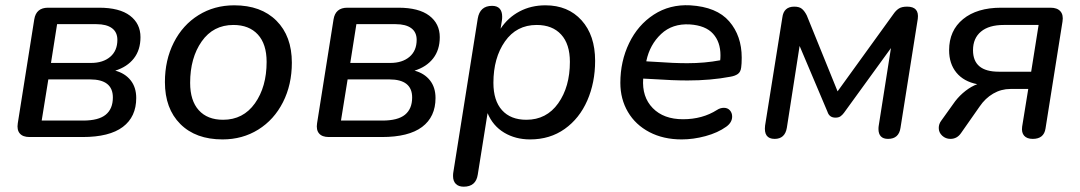

<svg xmlns="http://www.w3.org/2000/svg" viewBox="-20 -516 4068 723"><path d="M47 -52 109 -443Q116 -487 161 -487H353Q430 -487 469.5 -457Q509 -427 509 -376Q509 -328 484 -296Q459 -264 414 -250Q451 -240 472 -213.5Q493 -187 493 -147Q493 -76 442.5 -38Q392 0 291 0H91Q66 0 54.5 -13.5Q43 -27 47 -52ZM405 -149Q405 -217 319 -217H162L137 -62H293Q351 -62 378 -84Q405 -106 405 -149ZM422 -366Q422 -395 401.5 -410Q381 -425 343 -425H195L172 -279H323Q368 -279 395 -302Q422 -325 422 -366Z M601 -207Q601 -290 634.5 -356Q668 -422 727.5 -459Q787 -496 862 -496Q963 -496 1021 -438Q1079 -380 1079 -280Q1079 -197 1045.5 -131Q1012 -65 952.5 -28Q893 9 818 9Q717 9 659 -49Q601 -107 601 -207ZM984 -283Q984 -350 951 -386Q918 -422 859 -422Q783 -422 739.5 -360Q696 -298 696 -204Q696 -137 728.5 -101Q761 -65 820 -65Q896 -65 940 -127Q984 -189 984 -283Z M1174 -52 1236 -443Q1243 -487 1288 -487H1480Q1557 -487 1596.5 -457Q1636 -427 1636 -376Q1636 -328 1611 -296Q1586 -264 1541 -250Q1578 -240 1599 -213.5Q1620 -187 1620 -147Q1620 -76 1569.5 -38Q1519 0 1418 0H1218Q1193 0 1181.5 -13.5Q1170 -27 1174 -52ZM1532 -149Q1532 -217 1446 -217H1289L1264 -62H1420Q1478 -62 1505 -84Q1532 -106 1532 -149ZM1549 -366Q1549 -395 1528.5 -410Q1508 -425 1470 -425H1322L1299 -279H1450Q1495 -279 1522 -302Q1549 -325 1549 -366Z M1686 147Q1686 138 1687 133L1779 -446Q1787 -494 1833 -494Q1852 -494 1861.5 -483.5Q1871 -473 1871 -453Q1871 -444 1870 -439L1865 -408Q1893 -450 1936.5 -473Q1980 -496 2034 -496Q2119 -496 2170 -439.5Q2221 -383 2221 -287Q2221 -205 2191.5 -137.5Q2162 -70 2106.5 -30.5Q2051 9 1976 9Q1921 9 1878.5 -16.5Q1836 -42 1816 -90L1779 142Q1772 187 1726 187Q1707 187 1696.5 176.5Q1686 166 1686 147ZM2126 -283Q2126 -350 2093 -386Q2060 -422 2001 -422Q1925 -422 1881.5 -360Q1838 -298 1838 -204Q1838 -137 1870.5 -101Q1903 -65 1962 -65Q2038 -65 2082 -127Q2126 -189 2126 -283Z M2316 -204Q2316 -285 2349 -353.5Q2382 -422 2442 -461Q2502 -500 2579 -496Q2679 -490 2726 -435.5Q2773 -381 2773 -299Q2773 -275 2771 -262Q2769 -245 2758.5 -237.5Q2748 -230 2730 -227Q2656 -213 2569 -213Q2514 -213 2441 -218L2402 -220Q2397 -151 2438 -109Q2479 -67 2552 -67Q2625 -67 2680 -102Q2692 -110 2706 -110Q2720 -110 2728.5 -100.5Q2737 -91 2737 -77Q2737 -55 2715 -39Q2683 -16 2637 -3.5Q2591 9 2547 9Q2478 9 2425.5 -18.5Q2373 -46 2344.5 -94.5Q2316 -143 2316 -204ZM2449 -283Q2517 -278 2568 -278Q2634 -278 2692 -289Q2693 -296 2693 -308Q2693 -358 2665 -389Q2637 -420 2578 -424Q2512 -428 2469.5 -388Q2427 -348 2414 -287V-285Z M2861 -43 2926 -450Q2931 -491 2971 -491Q2990 -491 3000 -482.5Q3010 -474 3018 -458L3134 -172L3345 -464Q3354 -477 3365 -484Q3376 -491 3396 -491Q3442 -491 3436 -445L3371 -35Q3365 7 3324 7Q3306 7 3297 -2.5Q3288 -12 3288 -30Q3288 -38 3289 -43L3335 -335L3158 -91Q3152 -83 3145 -78Q3138 -73 3126 -73Q3103 -73 3096 -95L2991 -343L2943 -35Q2936 7 2897 7Q2855 7 2861 -43Z M3829 -39 3852 -181H3785Q3750 -181 3720 -163.5Q3690 -146 3669 -115L3599 -15Q3584 7 3559 7Q3541 7 3528 -5Q3515 -17 3515 -34Q3515 -49 3524 -61L3577 -135Q3594 -157 3616 -174Q3638 -191 3660 -199Q3609 -209 3581.5 -242.5Q3554 -276 3554 -327Q3554 -401 3606.5 -444Q3659 -487 3750 -487H3936Q3961 -487 3973 -473.5Q3985 -460 3981 -435L3917 -32Q3911 7 3869 7Q3847 7 3836.5 -5Q3826 -17 3829 -39ZM3863 -246 3891 -422H3760Q3704 -422 3674 -397Q3644 -372 3644 -327Q3644 -246 3741 -246Z"/></svg>

Font: SN Pro
Style: Italic
Weight: 400
Italic angle: -9°
Designer: Tobias Whetton
Foundry: Supernotes
Version: Version 1.003